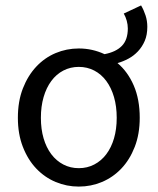

<svg xmlns="http://www.w3.org/2000/svg" viewBox="-20 -677 582 709"><path d="M271 12Q226 12 185.5 -5Q145 -22 114 -54.5Q83 -87 64.5 -134.5Q46 -182 46 -242Q46 -303 64.5 -350.5Q83 -398 114 -431Q145 -464 185.5 -481Q226 -498 271 -498Q321 -498 366 -477Q408 -485 430 -507.5Q452 -530 452 -572Q452 -586 448 -600.5Q444 -615 437 -627L501 -657Q511 -640 517.5 -620Q524 -600 524 -578Q524 -548 514.5 -526Q505 -504 489.5 -487.5Q474 -471 454.5 -460.5Q435 -450 414 -444Q452 -412 474 -361Q496 -310 496 -242Q496 -182 477.5 -134.5Q459 -87 428 -54.5Q397 -22 356.5 -5Q316 12 271 12ZM271 -56Q302 -56 328 -69.5Q354 -83 372.5 -107.5Q391 -132 401 -166Q411 -200 411 -242Q411 -284 401 -318.5Q391 -353 372.5 -378Q354 -403 328 -416.5Q302 -430 271 -430Q240 -430 214 -416.5Q188 -403 169.5 -378Q151 -353 141 -318.5Q131 -284 131 -242Q131 -200 141 -166Q151 -132 169.5 -107.5Q188 -83 214 -69.5Q240 -56 271 -56Z"/></svg>

Font: CV Source Sans
Style: Regular
Weight: 400
Designer: Paul D. Hunt
Foundry: Adobe Systems Incorporated
Version: Version 3.001